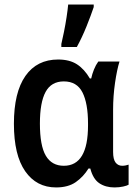

<svg xmlns="http://www.w3.org/2000/svg" viewBox="-20 -812 603 842"><path d="M226 10Q140 10 90.5 -61Q41 -132 41 -269Q41 -407 91.5 -479Q142 -551 235 -551Q285 -551 317.5 -530Q350 -509 374 -468H380Q384 -487 392 -507Q400 -527 411 -542H504Q493 -507 484.5 -449Q476 -391 476 -331V-146Q476 -113 487 -99Q498 -85 516 -85Q523 -85 531 -86.5Q539 -88 544 -90V-2Q538 2 520.5 6Q503 10 482 10Q443 10 415.5 -8.5Q388 -27 376 -73H368Q346 -37 312.5 -13.5Q279 10 226 10ZM260 -85Q366 -85 366 -262V-270Q366 -359 341.5 -407Q317 -455 260 -455Q205 -455 180 -409Q155 -363 155 -270Q155 -173 181 -129Q207 -85 260 -85ZM249 -619Q254 -640 260.5 -672Q267 -704 272 -737Q277 -770 279 -792H391V-781Q379 -745 359.5 -696.5Q340 -648 317 -606H249Z"/></svg>

Font: Noto Sans Mono SemiCondensed SemiBold
Style: Regular
Weight: 600
Width: 4
Designer: Monotype Design Team
Foundry: Monotype Imaging Inc.
Version: Version 2.014; ttfautohint (v1.8.4.7-5d5b)